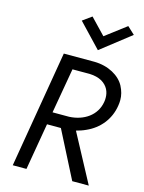

<svg xmlns="http://www.w3.org/2000/svg" viewBox="-138 -1030 830 1110"><g transform="rotate(15 277.0 -475.0)"><path d="M364 -856 274 -950 220 -911 354 -770 532 -909 488 -950ZM169 -700 51 0H133L181 -280H264L407 0H506L352 -288C371 -293 390 -299 409 -308C484 -341 538 -406 551 -490C553 -502 554 -514 554 -525C554 -552 547 -579 533 -606C505 -659 437 -699 352 -700ZM194 -355 241 -625H345C373 -624 397 -618 417 -607C456 -584 469 -549 469 -516C469 -508 469 -499 467 -490C453 -407 380 -359 293 -355Z"/></g></svg>

Font: Jost
Style: Italic
Weight: 400
Italic angle: -5°
Version: Version 3.710